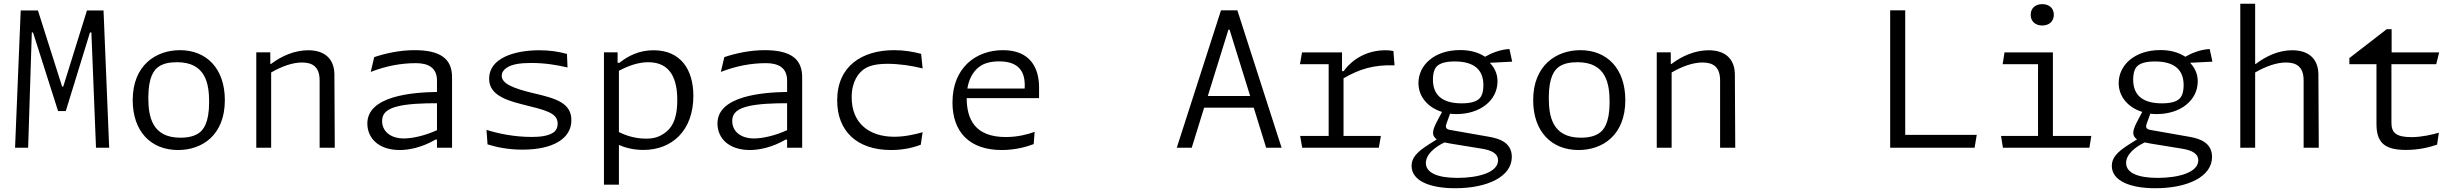

<svg xmlns="http://www.w3.org/2000/svg" viewBox="-20 -785 13060 1020"><path d="M90 -729.5 60 0H129.5L149 -612.5H155.5L288.5 -195H329.5L458 -612.5H465.5L490 0H560L530 -729.5H442L316 -325H310L181.5 -729.5Z M926 12C1054 12 1174.5 -67 1174.5 -253C1174.5 -421 1077 -518.5 936 -518.5C810 -518.5 685 -440 685 -253C685 -86.5 782 12 926 12ZM768 -266C768 -379 799.5 -414.5 823 -431C847 -447 877.5 -454.5 920.5 -454.5C1073.5 -454.5 1091 -339 1091 -242.5C1091 -129.5 1058.5 -93 1035.5 -77.5C1013 -62 981 -53.5 938.5 -53.5C785.5 -53.5 768 -169 768 -266Z M1758.5 0 1756.5 -389C1756 -469.5 1708 -518 1617.5 -518C1546.5 -518 1477 -488.5 1420 -445.5H1416V-507H1341.5V0H1420.5V-400C1477.5 -433 1534.5 -453 1585 -453C1640.5 -453 1678 -429.5 1678 -358V0Z M2381.5 0V-375C2381.5 -471 2322 -518.5 2182.5 -518.5C2104 -518.5 2026.5 -501.5 1968 -481.5L1949.5 -403C2030.5 -434.5 2110.5 -449.5 2189.5 -449.5C2253.5 -449.5 2301.5 -426.5 2301.5 -357V-296.5C2168.5 -294.5 1931.5 -275 1931.5 -129C1931.5 -53 1989 12 2104 12C2151 12 2221.5 -1 2293.5 -43.5H2301.5V0ZM2010 -141.5C2010 -172 2022.5 -200.5 2082.5 -217.5C2139 -234 2235 -237 2301.5 -236.5V-93.5C2237.5 -64 2170 -49.5 2126 -49.5C2051.5 -49.5 2010 -90 2010 -141.5Z M2845 -518C2712.5 -518 2578.5 -476 2578.5 -367.5C2578.5 -294.5 2639.5 -259 2751 -231.5C2875 -200.5 2942.5 -187 2942.5 -128.5C2942.5 -106 2933.5 -89.5 2917.5 -79.5C2889.5 -62 2848 -57.5 2805 -57.5C2711.5 -57.5 2629 -75 2564.5 -95L2570 -18C2618 -3 2679.5 10 2755.5 10C2917 10 3015.5 -48 3015.5 -146.5C3015.5 -238 2932 -262 2824 -287.5C2702.5 -315.5 2645.5 -341.5 2645.5 -382.5C2645.5 -398.5 2654 -413 2671 -424.5C2698.5 -444 2745 -450.5 2801 -450.5C2875 -450.5 2938.5 -440 2995 -426.5L2992 -498.5C2947.5 -511 2899.5 -518 2845 -518Z M3663.5 -275.5C3663.5 -416 3595.5 -518 3452 -518C3375 -518 3317 -488 3271 -451.5H3261V-507H3188.5V196H3268V-15C3308 2.5 3352 11.5 3398.5 11.5C3550.5 11.5 3663.5 -92 3663.5 -275.5ZM3268 -83.5V-409C3317.5 -435.5 3371 -454.5 3424 -454.5C3547 -454.5 3578 -358 3578 -254C3578 -142 3543.5 -101.5 3512 -79C3481 -56.5 3452.5 -48.5 3412.5 -48.5C3363.5 -48.5 3314.5 -60 3268 -83.5Z M4241.5 0V-375C4241.5 -471 4182 -518.5 4042.5 -518.5C3964 -518.5 3886.5 -501.5 3828 -481.5L3809.5 -403C3890.5 -434.5 3970.5 -449.5 4049.5 -449.5C4113.5 -449.5 4161.5 -426.5 4161.5 -357V-296.5C4028.5 -294.5 3791.5 -275 3791.5 -129C3791.5 -53 3849 12 3964 12C4011 12 4081.5 -1 4153.5 -43.5H4161.5V0ZM3870 -141.5C3870 -172 3882.5 -200.5 3942.5 -217.5C3999 -234 4095 -237 4161.5 -236.5V-93.5C4097.5 -64 4030 -49.5 3986 -49.5C3911.5 -49.5 3870 -90 3870 -141.5Z M4730 -518.5C4562 -518.5 4427.5 -436 4427.5 -251.5C4427.5 -89.5 4531.5 12 4714 12C4787 12 4839.5 -4 4871.5 -16L4881.5 -82.5C4836.5 -70 4785 -58.5 4731 -58.5C4596.5 -58.5 4504.5 -131 4504.5 -268C4504.5 -355 4543 -398.5 4569 -417C4596 -436 4634 -446 4696 -446C4757 -446 4824 -436 4881.5 -421.5L4873.5 -499C4830.5 -510.5 4782 -518.5 4730 -518.5Z M5185 -432C5205 -447 5239.5 -459 5287.5 -459C5381 -459 5424 -415.5 5424 -333C5424 -326.5 5424 -320 5423.5 -314.5H5119C5130 -382 5162.5 -416 5185 -432ZM5040 -241C5040 -84 5130 12 5302 12C5376.5 12 5436 -6 5471.5 -19.5L5476.5 -84.5C5437.5 -70.5 5385 -57 5323.5 -57C5159 -57 5116 -152 5115.5 -263.5H5500V-320.5C5500 -426 5452 -518.5 5308 -518.5C5165 -518.5 5040 -425.5 5040 -241Z M6788.5 0 6553.5 -730H6466.5L6231.5 0H6311L6377 -213H6640.5L6706.5 0ZM6396.5 -275 6506 -627.5H6512L6621.5 -275Z M7109.5 -506.5H6897L6886 -444H7038.5V-63H6887L6898 0H7305L7316 -63H7117.5V-369C7202.5 -418 7276.5 -441.5 7388.5 -438L7382.5 -514C7368.5 -517 7355 -518 7340.5 -518C7247 -518 7168 -475.5 7118 -407H7109.5Z M7718.5 -179C7840.5 -179 7935.5 -249.5 7935.5 -353C7935.5 -395 7918.5 -426 7896 -450L7895.5 -451.5L8013.5 -457.5L7999 -524.5C7949.5 -522.5 7899 -501 7869.5 -483.5C7832.5 -507.5 7789 -519 7737 -519C7600 -519 7515.5 -439 7515.5 -343.5C7515.5 -272.5 7564.5 -214 7640.5 -190.5L7634.5 -178.5C7622.5 -154.5 7593 -108 7593 -79.5C7593 -65 7599.5 -54 7613 -44.5L7568.5 -16.5C7507 23 7479 53.5 7479 96C7479 176.5 7577.5 215 7710.5 215C7883.5 215 8011.5 152.5 8011.5 49C8011.5 -25.5 7949.5 -48 7893 -58L7682.5 -95C7663 -98.5 7657.5 -108 7664 -127L7683.5 -181C7694.5 -179.5 7706.5 -179 7718.5 -179ZM7555 81C7555 34.5 7603 -4 7654 -28.5C7663 -26.5 7673 -24.5 7684 -22.5L7853 5C7909 14 7938.5 33.5 7938.5 66.5C7938.5 131 7833.5 160 7723 160C7616.5 160 7555 133 7555 81ZM7592.5 -361.5C7592.5 -403 7603.5 -425.5 7617.5 -436.5C7631.5 -448 7657 -458.5 7708.5 -458.5C7814 -458.5 7860.5 -412 7860.5 -333C7860.5 -291.5 7849.5 -269 7835.5 -258C7821.5 -246.5 7796.5 -236 7745 -236C7639.5 -236 7592.5 -282.5 7592.5 -361.5Z M8366 12C8494 12 8614.5 -67 8614.5 -253C8614.5 -421 8517 -518.5 8376 -518.5C8250 -518.5 8125 -440 8125 -253C8125 -86.5 8222 12 8366 12ZM8208 -266C8208 -379 8239.5 -414.5 8263 -431C8287 -447 8317.5 -454.5 8360.5 -454.5C8513.5 -454.5 8531 -339 8531 -242.5C8531 -129.5 8498.5 -93 8475.5 -77.5C8453 -62 8421 -53.5 8378.5 -53.5C8225.5 -53.5 8208 -169 8208 -266Z M9198.5 0 9196.5 -389C9196 -469.5 9148 -518 9057.5 -518C8986.5 -518 8917 -488.5 8860 -445.5H8856V-507H8781.5V0H8860.5V-400C8917.5 -433 8974.5 -453 9025 -453C9080.5 -453 9118 -429.5 9118 -358V0Z M10021.5 0H10470L10481.5 -68.5H10101.5V-730H10021.5Z M10629 -506.5 10619 -444H10807V-63H10610.5L10620.5 0H11080L11090 -63H10886V-506.5ZM10768 -706.5C10768 -671 10793.5 -649.5 10829.5 -649.5C10865.5 -649.5 10891 -671 10891 -706.5C10891 -742 10865.5 -763 10829.5 -763C10793.5 -763 10768 -742 10768 -706.5Z M11438.5 -179C11560.5 -179 11655.5 -249.5 11655.5 -353C11655.5 -395 11638.5 -426 11616 -450L11615.5 -451.5L11733.5 -457.5L11719 -524.5C11669.5 -522.5 11619 -501 11589.5 -483.5C11552.5 -507.5 11509 -519 11457 -519C11320 -519 11235.5 -439 11235.5 -343.5C11235.5 -272.5 11284.5 -214 11360.5 -190.5L11354.5 -178.5C11342.5 -154.5 11313 -108 11313 -79.5C11313 -65 11319.5 -54 11333 -44.5L11288.5 -16.5C11227 23 11199 53.5 11199 96C11199 176.5 11297.5 215 11430.5 215C11603.5 215 11731.5 152.5 11731.5 49C11731.5 -25.5 11669.5 -48 11613 -58L11402.5 -95C11383 -98.5 11377.5 -108 11384 -127L11403.5 -181C11414.5 -179.5 11426.5 -179 11438.5 -179ZM11275 81C11275 34.5 11323 -4 11374 -28.5C11383 -26.5 11393 -24.5 11404 -22.5L11573 5C11629 14 11658.5 33.5 11658.5 66.5C11658.5 131 11553.5 160 11443 160C11336.5 160 11275 133 11275 81ZM11312.5 -361.5C11312.5 -403 11323.5 -425.5 11337.5 -436.5C11351.5 -448 11377 -458.5 11428.5 -458.5C11534 -458.5 11580.5 -412 11580.5 -333C11580.5 -291.5 11569.5 -269 11555.5 -258C11541.5 -246.5 11516.5 -236 11465 -236C11359.5 -236 11312.5 -282.5 11312.5 -361.5Z M12298.5 0 12296.5 -389C12296 -469.5 12248 -518 12157.5 -518C12086.5 -518 12021 -488.5 11964 -445.5H11960.5V-765H11881.5V0H11960.5V-400C12017.5 -433 12074.5 -453 12125 -453C12180.5 -453 12218 -429.5 12218 -358V0Z M12461 -444H12605V-127.5C12605 -30 12644.5 11.5 12761.5 11.5C12830.5 11.5 12885.5 -2.5 12927 -16.5L12936.5 -80C12902 -70 12844.5 -56.5 12791 -56.5C12707.5 -56.5 12684.5 -81.5 12684.5 -133V-444H12922.5L12938 -506.5H12685.5V-630H12659.5L12461 -476.5Z"/></svg>

Font: Monaspace Argon Light
Style: Regular
Weight: 300
Designer: Riley Cran & the Lettermatic Team
Foundry: Lettermatic
Version: Version 1.000 (Monaspace Argon)